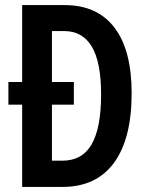

<svg xmlns="http://www.w3.org/2000/svg" viewBox="-20 -734 583 754"><path d="M234 -714Q362 -714 429.5 -625.5Q497 -537 497 -368Q497 -189 427.5 -94.5Q358 0 226 0H67V-323H13V-412H67V-714ZM232 -612H184V-412H270V-323H184V-103H225Q303 -103 340 -167.5Q377 -232 377 -363Q377 -490 340.5 -551Q304 -612 232 -612Z"/></svg>

Font: Noto Sans Arabic ExtCond SemBd
Style: Regular
Weight: 600
Width: 2
Designer: Monotype Design Team, Nadine Chahine, Nizar Qandah and Khaled Hosny
Foundry: Monotype Imaging Inc.
Version: Version 2.012; ttfautohint (v1.8.4.7-5d5b)